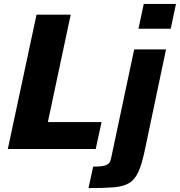

<svg xmlns="http://www.w3.org/2000/svg" viewBox="-20 -763 921 983"><path d="M20 0 167 -688H342L225 -138H500L470 0ZM689 -616 716 -743H881L854 -616ZM433 200 457 90Q498 90 516.5 84.5Q535 79 541.5 67.5Q548 56 551 37L667 -510H830L722 3Q707 76 689 116Q671 156 641.5 174Q612 192 562.5 196Q513 200 433 200Z"/></svg>

Font: Saira
Style: Bold Italic
Weight: 700
Italic angle: -12°
Designer: Hector Gatti with collaboration of the Omnibus-Type team
Foundry: Omnibus-Type
Version: Version 1.100; ttfautohint (v1.8.3)